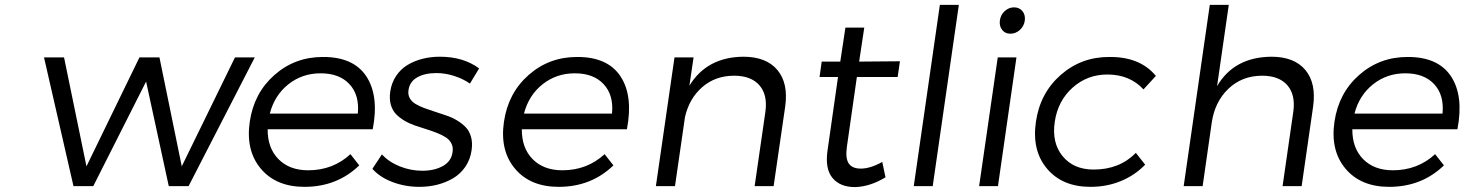

<svg xmlns="http://www.w3.org/2000/svg" viewBox="-20 -762 5995 786"><path d="M160.2 -526.9H242.2L334 -81.1L550.8 -526.9H632.8L724.1 -81.1L941.9 -526.9H1022.9L752 0H670.9L578.1 -428.2L361.8 0H280.8Z M1301.8 -528.8Q1426.8 -529.3 1479.5 -449.7Q1532.2 -370.1 1505.9 -232.9H1075.7Q1075.2 -155.8 1120.1 -110.4Q1165 -64.9 1241.7 -64.9Q1342.8 -64.9 1414.6 -130.9L1450.7 -85Q1359.9 2.9 1226.6 2.9Q1110.4 2.9 1047.9 -71.3Q985.4 -145.5 1002.4 -263.2Q1019.5 -380.9 1103.3 -454.8Q1187 -528.8 1301.8 -528.8ZM1084.5 -296.9H1444.8Q1452.1 -372.6 1410.9 -417.2Q1369.6 -461.9 1292.5 -461.9Q1217.3 -461.9 1160.6 -417Q1104 -372.1 1084.5 -296.9Z M1504.4 -70.8 1543.5 -129.9Q1572.3 -98.6 1616.9 -80.8Q1661.6 -63 1708.5 -63Q1757.8 -63 1792.5 -82Q1827.1 -101.1 1832.5 -138.2Q1835.9 -158.2 1828.4 -173.8Q1820.8 -189.5 1805.4 -199.5Q1790 -209.5 1769.5 -217.5Q1749 -225.6 1725.8 -232.9Q1702.6 -240.2 1679.4 -248Q1656.2 -255.9 1636 -267.8Q1615.7 -279.8 1601.1 -294.9Q1586.4 -310.1 1579.8 -333.7Q1573.2 -357.4 1577.6 -387.2Q1583 -423.8 1602.1 -451.9Q1621.1 -480 1649.2 -496.6Q1677.2 -513.2 1710.4 -521.5Q1743.7 -529.8 1780.8 -529.8Q1877 -529.8 1941.4 -481.9L1903.8 -419.9Q1875.5 -439.5 1839.1 -451.2Q1802.7 -462.9 1766.6 -462.9Q1719.7 -462.9 1688.5 -445.6Q1657.2 -428.2 1652.3 -393.1Q1649.4 -374.5 1657.5 -360.1Q1665.5 -345.7 1681.2 -336.4Q1696.8 -327.1 1717.8 -319.3Q1738.8 -311.5 1762 -304.2Q1785.2 -296.9 1808.3 -288.8Q1831.5 -280.8 1851.8 -268.6Q1872.1 -256.3 1887 -240.7Q1901.9 -225.1 1908.4 -201.2Q1915 -177.2 1910.6 -147Q1905.3 -109.4 1885.3 -79.8Q1865.2 -50.3 1835.7 -32.7Q1806.2 -15.1 1771 -6.1Q1735.8 2.9 1696.8 2.9Q1639.2 2.9 1587.6 -16.4Q1536.1 -35.6 1504.4 -70.8Z M2342.3 -528.8Q2467.3 -529.3 2520 -449.7Q2572.8 -370.1 2546.4 -232.9H2116.2Q2115.7 -155.8 2160.6 -110.4Q2205.6 -64.9 2282.2 -64.9Q2383.3 -64.9 2455.1 -130.9L2491.2 -85Q2400.4 2.9 2267.1 2.9Q2150.9 2.9 2088.4 -71.3Q2025.9 -145.5 2043 -263.2Q2060.1 -380.9 2143.8 -454.8Q2227.5 -528.8 2342.3 -528.8ZM2125 -296.9H2485.4Q2492.7 -372.6 2451.4 -417.2Q2410.2 -461.9 2333 -461.9Q2257.8 -461.9 2201.2 -417Q2144.5 -372.1 2125 -296.9Z M2665 0 2741.2 -526.9H2819.3L2802.2 -411.1Q2873.5 -528.3 3022.9 -529.8Q3117.2 -529.8 3162.6 -475.3Q3208 -420.9 3194.3 -325.2L3147 0H3069.3L3113.3 -304.2Q3123 -373.5 3088.9 -412.8Q3054.7 -452.1 2984.9 -452.1Q2908.2 -451.7 2855 -405.5Q2801.8 -359.4 2784.2 -283.2L2743.2 0Z M3335 -446.8 3343.8 -509.8H3419.9L3440.9 -648.9H3518.1L3497.1 -509.8L3664.1 -511.2L3654.8 -446.8H3487.8L3446.8 -160.2Q3440.4 -113.3 3454.8 -92.5Q3469.2 -71.8 3503.9 -71.8Q3543 -71.8 3591.8 -99.1L3605 -36.1Q3541.5 2.4 3480 3.9Q3418.9 3.9 3387.9 -33.7Q3356.9 -71.3 3367.7 -146L3410.6 -446.8Z M3720.7 0 3827.6 -742.2H3905.3L3798.3 0Z M3988.3 0 4064.5 -526.9H4141.1L4065.4 0ZM4116.2 -624Q4094.7 -624 4082.5 -639.6Q4070.3 -655.3 4073.2 -678.2Q4076.2 -701.2 4093 -716.6Q4109.9 -731.9 4131.3 -731.9Q4152.8 -731.9 4165.5 -716.6Q4178.2 -701.2 4175.3 -678.2Q4172.4 -655.3 4155.3 -639.6Q4138.2 -624 4116.2 -624Z M4520 -528.8Q4647 -530.3 4711.9 -451.2L4661.1 -396Q4605 -457 4513.2 -457Q4431.2 -457 4370.8 -403.1Q4310.5 -349.1 4297.9 -263.2Q4285.2 -177.2 4330.1 -122.6Q4375 -67.9 4457 -67.9Q4563 -67.9 4629.9 -136.2L4668 -87.9Q4626 -44.4 4568.6 -20.8Q4511.2 2.9 4443.8 2.9Q4329.1 2.9 4266.4 -71.3Q4203.6 -145.5 4220.7 -263.2Q4237.8 -380.9 4321.8 -454.8Q4405.8 -528.8 4520 -528.8Z M4825.7 0 4932.6 -742.2H5010.3L4962.4 -409.2Q5031.7 -528.3 5184.6 -529.8Q5278.8 -529.8 5324 -475.3Q5369.1 -420.9 5355.5 -325.2L5308.6 0H5230.5L5274.4 -304.2Q5284.2 -373.5 5250.2 -412.8Q5216.3 -452.1 5146.5 -452.1Q5064 -451.7 5008.3 -398.2Q4952.6 -344.7 4940.4 -258.8L4903.3 0Z M5742.2 -528.8Q5867.2 -529.3 5919.9 -449.7Q5972.7 -370.1 5946.3 -232.9H5516.1Q5515.6 -155.8 5560.5 -110.4Q5605.5 -64.9 5682.1 -64.9Q5783.2 -64.9 5855 -130.9L5891.1 -85Q5800.3 2.9 5667 2.9Q5550.8 2.9 5488.3 -71.3Q5425.8 -145.5 5442.9 -263.2Q5460 -380.9 5543.7 -454.8Q5627.4 -528.8 5742.2 -528.8ZM5524.9 -296.9H5885.3Q5892.6 -372.6 5851.3 -417.2Q5810.1 -461.9 5732.9 -461.9Q5657.7 -461.9 5601.1 -417Q5544.4 -372.1 5524.9 -296.9Z"/></svg>

Font: Trueno Light
Style: Italic
Weight: 300
Designer: Julieta Ulanovsky
Foundry: Julieta Ulanovsky
Version: Version 3.001b | FøM Fix